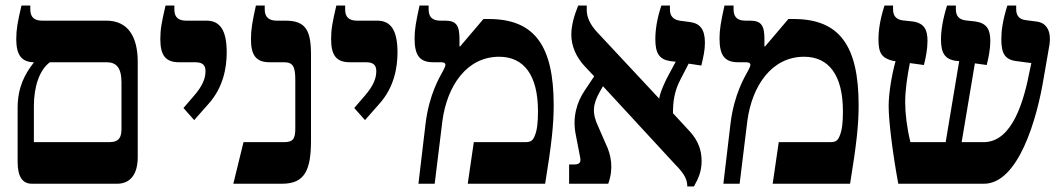

<svg xmlns="http://www.w3.org/2000/svg" viewBox="-20 -667 3858 697"><path d="M96 0H405C453 0 480 -34 480 -97V-442C480 -535 444 -592 366 -592H133C103 -592 90 -606 90 -633V-647H58C44 -588 39 -560 39 -525C39 -468 58 -442 102 -441V-439C70 -398 44 -350 44 -275V-80C44 -23 63 0 96 0ZM103 -151V-282C103 -352 123 -413 161 -441H367C400 -441 421 -424 421 -368V-200C421 -172 415 -151 377 -151Z M685 -231 737 -290C791 -350 803 -422 803 -477C803 -555 780 -592 730 -592H656C627 -592 613 -605 613 -632V-647H581C567 -587 562 -561 562 -525C562 -465 582 -441 630 -441H689C716 -441 726 -430 726 -409C726 -384 717 -357 684 -319L646 -275Z M827 0H1004C1087 0 1109 -50 1109 -158V-468C1109 -555 1091 -592 1017 -592H985C955 -592 941 -606 941 -633V-647H909C896 -588 891 -560 891 -524C891 -465 911 -441 959 -441H1011C1044 -441 1052 -425 1052 -376V-201C1052 -163 1044 -151 1011 -151H864Z M1305 -231 1357 -290C1411 -350 1423 -422 1423 -477C1423 -555 1400 -592 1350 -592H1276C1247 -592 1233 -605 1233 -632V-647H1201C1187 -587 1182 -561 1182 -525C1182 -465 1202 -441 1250 -441H1309C1336 -441 1346 -430 1346 -409C1346 -384 1337 -357 1304 -319L1266 -275Z M1499 0H1558L1586 -228C1603 -355 1674 -461 1792 -461C1882 -461 1933 -394 1933 -263C1933 -224 1930 -195 1922 -176C1915 -156 1906 -151 1887 -151H1700L1678 0H1959C1983 -147 1990 -216 1990 -285C1990 -502 1920 -598 1754 -598H1735L1650 -498L1648 -499V-526C1648 -575 1636 -592 1596 -592H1579C1549 -592 1536 -606 1536 -633V-647H1503C1490 -588 1485 -559 1485 -528C1485 -465 1504 -441 1553 -441H1581C1591 -441 1597 -438 1597 -432C1597 -428 1595 -422 1589 -411C1576 -387 1538 -325 1525 -219Z M2046 0H2188C2208 -55 2199 -104 2179 -145L2152 -207C2128 -257 2132 -289 2158 -335L2169 -354L2431 -70C2467 -34 2475 -13 2475 10H2499C2516 -20 2527 -46 2527 -82C2527 -123 2514 -157 2484 -190L2423 -256C2423 -298 2428 -337 2451 -380L2480 -436L2526 -429C2534 -463 2539 -485 2539 -512C2539 -561 2521 -582 2485 -587L2447 -592C2424 -596 2412 -609 2412 -632V-647H2381C2365 -600 2359 -558 2359 -525C2359 -474 2373 -451 2414 -445L2433 -443L2411 -402C2394 -372 2376 -331 2373 -309L2148 -550C2120 -580 2110 -607 2110 -631V-647H2079C2064 -610 2054 -574 2054 -541C2054 -501 2071 -460 2103 -426L2137 -390L2105 -342C2072 -295 2058 -238 2070 -179L2086 -96C2090 -78 2084 -70 2065 -70H2046Z M2606 0H2665L2693 -228C2710 -355 2781 -461 2899 -461C2989 -461 3040 -394 3040 -263C3040 -224 3037 -195 3029 -176C3022 -156 3013 -151 2994 -151H2807L2785 0H3066C3090 -147 3097 -216 3097 -285C3097 -502 3027 -598 2861 -598H2842L2757 -498L2755 -499V-526C2755 -575 2743 -592 2703 -592H2686C2656 -592 2643 -606 2643 -633V-647H2610C2597 -588 2592 -559 2592 -528C2592 -465 2611 -441 2660 -441H2688C2698 -441 2704 -438 2704 -432C2704 -428 2702 -422 2696 -411C2683 -387 2645 -325 2632 -219Z M3241 0H3552C3677 0 3745 -236 3769 -385L3790 -506C3796 -547 3784 -585 3741 -589L3703 -594C3678 -597 3669 -613 3669 -633V-647H3637C3620 -593 3615 -556 3615 -524C3615 -473 3628 -450 3671 -445L3724 -438L3718 -410C3698 -306 3657 -151 3551 -151H3471L3519 -437L3562 -431C3569 -459 3575 -489 3575 -519C3575 -560 3562 -583 3521 -589L3485 -593C3462 -596 3450 -609 3450 -633V-647H3418C3403 -599 3396 -558 3396 -524C3396 -476 3409 -451 3452 -446L3462 -445L3413 -151H3285C3272 -204 3266 -256 3266 -296C3266 -341 3274 -393 3283 -438L3334 -431C3341 -459 3347 -488 3347 -519C3347 -559 3335 -583 3294 -589L3257 -593C3234 -596 3222 -609 3222 -633V-647H3191C3175 -598 3169 -557 3169 -524C3169 -474 3181 -456 3222 -446L3231 -445C3217 -394 3206 -328 3206 -282C3206 -225 3222 -101 3241 0Z"/></svg>

Font: Noto Serif Hebrew SemiCondensed
Style: Bold
Weight: 700
Width: 4
Designer: Monotype Design Team
Foundry: Monotype Imaging Inc.
Version: Version 2.004